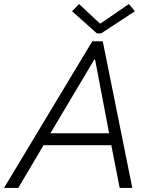

<svg xmlns="http://www.w3.org/2000/svg" viewBox="-51 -922 741 942"><path d="M401.9 -719.7H453.1L598.1 0H536.1L495.1 -209.5H162.6L38.6 0H-31.2ZM302.7 -866.7 336.9 -902.3 438 -807.6H443.4L581.5 -902.3L610.8 -866.7L445.3 -758.3H424.3ZM484.4 -268.1 415.5 -629.9H411.6L196.3 -268.1Z"/></svg>

Font: Reddit Sans Fudge Light Italic
Style: Regular
Weight: 300
Italic angle: -11.25°
Designer: Stephen Hutchings
Version: Version 1.013